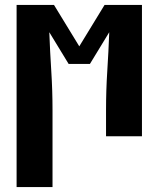

<svg xmlns="http://www.w3.org/2000/svg" viewBox="-20 -550 640 775"><path d="M47 205V-530H198L300 -363L402 -530H553V0H408V-106Q408 -185 413 -263Q418 -341 421 -420L343 -292H257L179 -420Q182 -341 187 -263Q192 -185 192 -106V205Z"/></svg>

Font: Iosevka Curly Slab HvEx
Style: Regular
Weight: 900
Width: 7
Monospace: yes
Designer: Belleve Invis
Foundry: Belleve Invis
Version: Version 11.1.0; ttfautohint (v1.8.3)